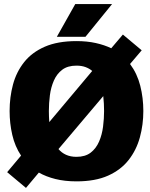

<svg xmlns="http://www.w3.org/2000/svg" viewBox="-20 -877 736 939"><path d="M354 10Q297 10 251 -1.5Q205 -13 170 -33L107 42L15 -35L83 -116Q53 -161 40 -217.5Q27 -274 27 -334Q27 -402 43.5 -463.5Q60 -525 98 -573Q136 -621 199 -648.5Q262 -676 354 -676Q406 -676 448.5 -666.5Q491 -657 524 -641L581 -708L673 -631L616 -564Q651 -517 666 -457.5Q681 -398 681 -334Q681 -267 664 -205Q647 -143 609 -94.5Q571 -46 508.5 -18Q446 10 354 10ZM219 -334Q219 -321 219.5 -307.5Q220 -294 221 -280L431 -530Q417 -542 398 -549Q379 -556 354 -556Q311 -556 284.5 -536Q258 -516 243.5 -483Q229 -450 224 -411Q219 -372 219 -334ZM354 -110Q397 -110 423.5 -130.5Q450 -151 464.5 -184.5Q479 -218 484 -257.5Q489 -297 489 -334Q489 -352 488 -370.5Q487 -389 485 -407L266 -148Q281 -130 303 -120Q325 -110 354 -110ZM528 -857 398 -697H258L348 -857Z"/></svg>

Font: Epunda Sans Black
Style: Regular
Weight: 900
Designer: Simon Atzbach
Foundry: typofactur
Version: Version 2.204; ttfautohint (v1.8.4.7-5d5b)